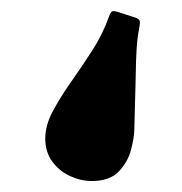

<svg xmlns="http://www.w3.org/2000/svg" viewBox="-20 -129 331 350"><path d="M179 -99.7Q167.3 -66.5 147.9 -36.5Q128.5 -6.5 109 21.1Q89.5 48.8 76 74.3Q62.5 99.8 62.5 123.5Q62.5 148 75.2 165.4Q88 182.8 107.6 191.9Q127.3 201 147.3 201Q180 201 196.5 183.6Q213 166.3 218.8 144.3Q224.5 122.3 224.8 108.5Q226.3 61 226.9 30Q227.5 -1 228.1 -20.5Q228.8 -40 230.1 -53.4Q231.5 -66.7 234 -79Q235.5 -86 234.8 -90.4Q234 -94.7 226 -97.2L195.5 -107Q187.5 -109.5 184.6 -108.4Q181.8 -107.2 179 -99.7Z"/></svg>

Font: Besley
Style: Regular
Weight: 400
Designer: Owen Earl
Foundry: indestructible type*
Version: Version 4.000